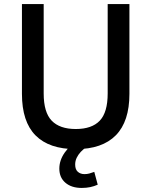

<svg xmlns="http://www.w3.org/2000/svg" viewBox="-20 -725 746 945"><path d="M353 9Q222 9 155 -58.5Q88 -126 88 -263V-705H195V-265Q195 -172 234.5 -131Q274 -90 353 -90Q432 -90 471 -131Q510 -172 510 -265V-705H617V-263Q617 -127 550 -59Q483 9 353 9ZM382 200Q332 200 302 174.5Q272 149 272 105Q272 64 298.5 26Q325 -12 368 -37L405 0Q390 9 377.5 22.5Q365 36 357.5 51.5Q350 67 350 85Q350 109 363 120.5Q376 132 396 132Q408 132 419.5 129Q431 126 444 121L461 184Q443 192 424 196Q405 200 382 200Z"/></svg>

Font: Nunito Sans 7pt SemiCondensed SemiBold
Style: Regular
Weight: 600
Width: 4
Designer: Vernon Adams
Foundry: Vernon Adams
Version: Version 3.101;gftools[0.9.27]